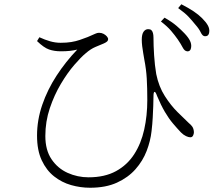

<svg xmlns="http://www.w3.org/2000/svg" viewBox="-20 -835 1040 902"><path d="M815 -650Q801 -670 783.5 -690.5Q766 -711 736 -734L753 -752Q788 -732 809.5 -713.5Q831 -695 847 -678Q865 -659 872.5 -643.5Q880 -628 878 -613Q877 -603 872 -598Q867 -593 859 -594Q847 -595 838.5 -611.5Q830 -628 815 -650ZM898 -719Q882 -739 865.5 -756.5Q849 -774 817 -797L832 -815Q867 -797 890 -781.5Q913 -766 929 -750Q948 -731 956.5 -715.5Q965 -700 963 -685Q962 -674 956.5 -669Q951 -664 941 -665Q931 -666 923 -683Q915 -700 898 -719ZM154 -642 165 -660Q191 -648 215.5 -641Q240 -634 265 -634Q293 -634 314.5 -637.5Q336 -641 355 -647.5Q374 -654 392 -661Q418 -672 427.5 -676.5Q437 -681 445 -681Q457 -681 466.5 -676Q476 -671 482 -664Q488 -657 488 -651Q488 -645 483.5 -640.5Q479 -636 468 -631Q451 -624 428.5 -614.5Q406 -605 383 -585Q361 -567 329 -530Q297 -493 266 -441Q235 -389 214 -326.5Q193 -264 193 -196Q193 -130 222 -87Q251 -44 297.5 -23Q344 -2 396 -2Q472 -2 525 -31Q578 -60 610.5 -110.5Q643 -161 657.5 -226.5Q672 -292 672 -365Q672 -422 669.5 -465.5Q667 -509 658 -555Q656 -568 653 -584.5Q650 -601 648 -618Q646 -635 646 -648Q646 -674 654.5 -686Q663 -698 676 -698Q686 -698 691 -693.5Q696 -689 698.5 -680Q701 -671 701 -659Q701 -622 704 -575Q707 -528 714 -487Q726 -428 754.5 -383.5Q783 -339 814.5 -308Q846 -277 867 -257Q876 -250 883 -240.5Q890 -231 891 -214Q891 -206 887 -198Q883 -190 874 -190Q866 -190 854 -195.5Q842 -201 830 -213Q812 -232 792.5 -255Q773 -278 754.5 -309.5Q736 -341 718 -384Q711 -404 706 -403.5Q701 -403 701 -381Q701 -362 700 -337Q699 -312 697.5 -282.5Q696 -253 692 -219Q687 -173 669 -126Q651 -79 616.5 -40Q582 -1 529.5 23Q477 47 403 47Q358 47 314 34.5Q270 22 234 -6.5Q198 -35 176 -82Q154 -129 154 -198Q154 -271 178.5 -342.5Q203 -414 246 -480Q289 -546 343 -602Q326 -598 308 -596Q290 -594 266 -594Q235 -594 210.5 -602.5Q186 -611 154 -642Z"/></svg>

Font: Noto Serif KR
Style: Regular
Weight: 200
Designer: Ryoko NISHIZUKA 西塚涼子 (kana & ideographs); Frank Grießhammer (Latin, Greek & Cyrillic); Wenlong ZHANG 张文龙 (bopomofo); San
Foundry: Adobe
Version: Version 2.001;hotconv 1.1.0;makeotfexe 2.6.0